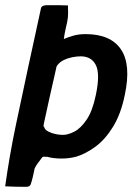

<svg xmlns="http://www.w3.org/2000/svg" viewBox="-31 -613 538 743"><path d="M452 -246Q437 -172 406.5 -122.5Q376 -73 338.5 -45.5Q301 -18 265 -7Q236 1 204 0.5Q172 0 153 -6Q144 -6 140 -6.5Q136 -7 133 -5Q125 6 116.5 17Q108 28 103 39Q100 54 96.5 69.5Q93 85 88 100Q86 105 82 107.5Q78 110 69 110Q49 110 28.5 109.5Q8 109 -11 108Q-3 51 7 -7Q17 -65 30 -127Q54 -241 78.5 -355Q103 -469 128 -583Q131 -589 137.5 -591Q144 -593 152 -593Q172 -593 192 -593Q212 -593 232 -592Q232 -579 232.5 -563.5Q233 -548 229 -528Q225 -511 221.5 -494.5Q218 -478 216 -462Q232 -469 253 -475Q274 -481 300 -481Q397 -481 437 -422Q477 -363 452 -246ZM340 -246Q357 -327 340 -361Q323 -395 281 -395Q266 -395 248.5 -391.5Q231 -388 216.5 -381Q202 -374 193 -363Q187 -357 186 -347Q174 -294 162 -241Q150 -188 139 -136Q138 -129 137.5 -126.5Q137 -124 140 -121Q143 -111 155 -104.5Q167 -98 182.5 -94.5Q198 -91 212 -91Q232 -91 256.5 -103.5Q281 -116 304 -149.5Q327 -183 340 -246Z"/></svg>

Font: Glory Thin SemiBold
Style: Italic
Weight: 600
Italic angle: -12°
Version: Version 1.011